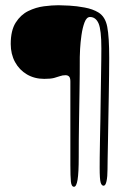

<svg xmlns="http://www.w3.org/2000/svg" viewBox="-20 -619 462 734"><path d="M263 95Q253 95 251 75Q249 55 249 11Q249 1.5 249 -24.2Q249 -50 249 -84.2Q249 -118.5 249 -155.5Q249 -192.5 249 -225.2Q249 -258 249 -280.5Q249 -303 249 -307.5Q249 -321.5 244 -326.5Q239 -331.5 230.5 -331.5Q219 -331.5 209.5 -328Q200 -324.5 186.8 -321Q173.5 -317.5 149 -317.5Q112 -317.5 83 -334.5Q54 -351.5 37.5 -381.8Q21 -412 21 -451Q21 -502.5 40 -532.5Q59 -562.5 88 -576.8Q117 -591 148 -595Q179 -599 203.5 -599Q217 -599 245 -597.5Q273 -596 303.8 -590.2Q334.5 -584.5 356 -571.5Q382.5 -555.5 390 -516.5Q397.5 -477.5 397.5 -397.5Q397.5 -371 397 -332.8Q396.5 -294.5 395.8 -250.8Q395 -207 394.2 -162.8Q393.5 -118.5 392.8 -79.5Q392 -40.5 391.5 -12Q391 16.5 391 28.5Q391 56.5 387.2 73.8Q383.5 91 376 91Q368.5 91 364.8 78.8Q361 66.5 361 22.5Q361 10 361.2 -17.5Q361.5 -45 362.2 -82Q363 -119 363.8 -161.2Q364.5 -203.5 365 -245.8Q365.5 -288 366.2 -325.5Q367 -363 367.2 -391.5Q367.5 -420 367.5 -434Q367.5 -505 356.8 -529.5Q346 -554 324 -554Q311 -554 303.2 -533.5Q295.5 -513 291.5 -484.8Q287.5 -456.5 286.2 -432.2Q285 -408 285 -401Q285 -369 284.8 -337.2Q284.5 -305.5 284 -273.8Q283.5 -242 283 -210Q282.5 -178 282 -146.2Q281.5 -114.5 281.2 -82.8Q281 -51 281 -19Q281 42 276.5 68.5Q272 95 263 95Z"/></svg>

Font: Gluten Thin Thin
Style: Regular
Weight: 250
Version: Version 1.300